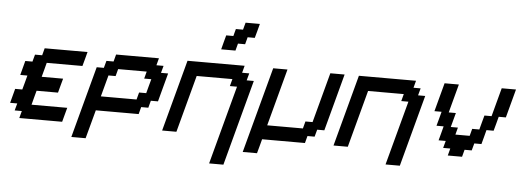

<svg xmlns="http://www.w3.org/2000/svg" viewBox="-68 -1212 4552 1674"><g transform="rotate(5 2208.5 -375.0)"><path d="M125 0H500Q505.9 -21 516.8 -62.5Q527.8 -104 533.7 -125H221.2Q226.6 -145.5 237.5 -187.3Q248.5 -229 254.4 -250H441.9Q447.3 -270.5 458.5 -312.3Q469.7 -354 475.6 -375H288.1Q293.9 -396 304.9 -437.5Q315.9 -479 321.3 -500H633.8Q639.6 -520.5 650.9 -562.3Q662.1 -604 667.5 -625H292.5L275.9 -562.5H213.4L196.3 -500H133.8Q128.4 -479 117.2 -437.5Q106 -396 100.6 -375H163.1Q157.7 -354 146.5 -312.3Q135.3 -270.5 129.4 -250H66.9Q61.5 -229 50.3 -187.3Q39.1 -145.5 33.7 -125H96.2L79.1 -62.5H141.6Z M591.3 125H716.3Q727.5 83.5 750 0.2Q772.5 -83 783.7 -125H1158.7L1175.3 -187.5H1237.8L1254.4 -250H1316.9Q1328.1 -292 1350.3 -375.2Q1372.6 -458.5 1383.8 -500H1321.3L1338.4 -562.5H1275.9L1292.5 -625H917.5L900.9 -562.5H838.4L821.3 -500H758.8Q731 -396 675 -187.5Q619.1 21 591.3 125ZM1129.4 -250H816.9L867.2 -437.5H929.7L946.3 -500H1196.3L1179.7 -437.5H1242.2Q1236.3 -417 1225.1 -375Q1213.9 -333 1208.5 -312.5H1146Z M1808.1 250H1933.1L2133.8 -500H2071.3L2088.4 -562.5H2025.9L2042.5 -625H1542.5Q1514.6 -520.5 1458.7 -312.3Q1402.8 -104 1375 0H1500Q1522 -83 1566.9 -250Q1611.8 -417 1633.8 -500H1946.3L1929.7 -437.5H1992.2ZM1826.2 -750H1951.2L1967.8 -812.5H2030.3L2046.9 -875H2109.4Q2115.2 -895.5 2126.5 -937.3Q2137.7 -979 2143.1 -1000H2018.1L2001 -937.5H1938.5L1921.9 -875H1859.4Q1853.5 -854 1842.5 -812.5Q1831.5 -771 1826.2 -750Z M2091.3 125H2216.3Q2222.2 104 2233.4 62.5Q2244.6 21 2250 0H2625L2641.6 -62.5H2704.1L2721.2 -125H2783.7Q2806.2 -208.5 2850.8 -375.2Q2895.5 -542 2917.5 -625H2792.5L2675.3 -187.5H2612.8L2596.2 -125H2283.7Q2306.2 -208 2350.6 -375Q2395 -542 2417.5 -625H2292.5Q2258.8 -500 2191.9 -250Q2125 0 2091.3 125Z M3341.3 125H3466.3Q3494.1 21 3550 -187.3Q3606 -395.5 3633.8 -500H3571.3L3588.4 -562.5H3525.9L3542.5 -625H3042.5Q3014.6 -520.5 2958.7 -312.3Q2902.8 -104 2875 0H3000Q3022 -83 3066.9 -250Q3111.8 -417 3133.8 -500H3446.3L3429.7 -437.5H3492.2Z M3875 0H4000L4016.6 -62.5H4079.1L4096.2 -125H4158.7Q4164.6 -145.5 4175.5 -187.3Q4186.5 -229 4191.9 -250H4254.4Q4260.3 -270.5 4271.5 -312.3Q4282.7 -354 4288.1 -375H4350.6Q4361.8 -416.5 4384 -500Q4406.2 -583.5 4417.5 -625H4292.5Q4281.2 -583.5 4259 -500Q4236.8 -416.5 4225.6 -375H4163.1Q4157.2 -354 4146 -312.3Q4134.8 -270.5 4129.4 -250H4066.9L4050.3 -187.5H3925.3L3941.9 -250H3879.4Q3884.8 -270.5 3896.2 -312.3Q3907.7 -354 3913.1 -375H3850.6Q3861.8 -416.5 3884 -500Q3906.2 -583.5 3917.5 -625H3792.5Q3781.2 -583.5 3759 -500Q3736.8 -416.5 3725.6 -375H3788.1Q3782.7 -354 3771.5 -312.3Q3760.3 -270.5 3754.4 -250H3816.9Q3811.5 -229 3800.5 -187.3Q3789.6 -145.5 3783.7 -125H3846.2L3829.1 -62.5H3891.6Z"/></g></svg>

Font: Faithful 32x
Style: Oblique
Weight: 400
Foundry: Faithful Resource Pack
Version: Version 1.0; January 27, 2023